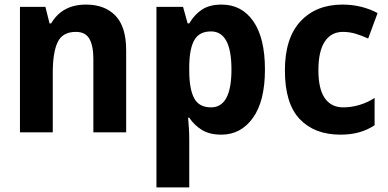

<svg xmlns="http://www.w3.org/2000/svg" viewBox="-20 -577 1692 837"><path d="M355 -557Q437 -557 483.5 -508.5Q530 -460 530 -358V0H387V-320Q387 -378 369.5 -408Q352 -438 311 -438Q253 -438 231.5 -393.5Q210 -349 210 -259V0H67V-547H178L196 -475H203Q251 -557 355 -557Z M946 -557Q1034 -557 1084.5 -484Q1135 -411 1135 -274Q1135 -136 1082.5 -63Q1030 10 945 10Q893 10 859.5 -11Q826 -32 805 -64H800Q802 -41 803.5 -17.5Q805 6 805 27V240H662V-547H778L798 -475H805Q828 -514 861 -535.5Q894 -557 946 -557ZM900 -440Q849 -440 827.5 -403Q806 -366 805 -289V-269Q805 -190 826 -149.5Q847 -109 900 -109Q989 -109 989 -274Q989 -440 900 -440Z M1464 10Q1351 10 1286.5 -58Q1222 -126 1222 -270Q1222 -411 1290 -484Q1358 -557 1473 -557Q1517 -557 1556 -547Q1595 -537 1626 -520L1585 -409Q1557 -422 1530 -430Q1503 -438 1475 -438Q1424 -438 1396 -396Q1368 -354 1368 -271Q1368 -189 1396 -149Q1424 -109 1476 -109Q1512 -109 1547 -119.5Q1582 -130 1613 -150V-31Q1583 -11 1546.5 -0.5Q1510 10 1464 10Z"/></svg>

Font: Noto Sans Khmer UI SemiCondensed
Style: Bold
Weight: 700
Width: 4
Designer: Danh Hong and the Monotype Design Team
Foundry: Monotype Imaging Inc.
Version: Version 2.002; ttfautohint (v1.8.4.7-5d5b)